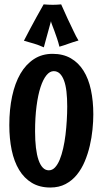

<svg xmlns="http://www.w3.org/2000/svg" viewBox="-20 -818 462 866"><path d="M207 27.8Q158.7 27.8 123.8 6.8Q88.9 -14.2 66.2 -51.8Q43.5 -89.4 32.7 -141.1Q22 -192.9 22 -253.9Q22 -324.7 34.7 -383.8Q47.4 -442.9 72 -485.4Q96.7 -527.8 133.1 -551.5Q169.4 -575.2 216.8 -575.2Q264.6 -575.2 299.3 -555.2Q334 -535.2 356.7 -499Q379.4 -462.9 390.1 -412.6Q400.9 -362.3 400.9 -301.8Q400.9 -270.5 397.2 -233.9Q393.6 -197.3 385 -160.6Q376.5 -124 362.3 -90.1Q348.1 -56.2 326.7 -29.8Q305.2 -3.4 275.6 12.2Q246.1 27.8 207 27.8ZM283.2 -337.9Q283.2 -375 279.8 -404.5Q276.4 -434.1 268.8 -454.6Q261.2 -475.1 249.8 -486.1Q238.3 -497.1 222.2 -497.1Q204.6 -497.1 189.5 -478.5Q174.3 -460 162.8 -424.8Q151.4 -389.6 144.8 -339.1Q138.2 -288.6 138.2 -225.1Q138.2 -184.1 142.1 -151.6Q146 -119.1 153.8 -96.4Q161.6 -73.7 173.1 -61.8Q184.6 -49.8 200.2 -49.8Q215.8 -49.8 228 -62.7Q240.2 -75.7 249.3 -97.7Q258.3 -119.6 264.9 -148.7Q271.5 -177.7 275.4 -209.7Q279.3 -241.7 281.2 -274.9Q283.2 -308.1 283.2 -337.9ZM334 -635.3Q319.8 -631.3 309.1 -627.7Q298.3 -624 288.3 -620.6Q278.3 -617.2 268.8 -613.8Q259.3 -610.4 248 -607.4Q243.7 -625.5 237.3 -644.5Q231 -663.6 224.9 -679.7Q218.8 -695.8 214.4 -707.3Q210 -718.8 210 -722.7Q203.1 -698.7 197.3 -676.3Q191.9 -657.2 186.5 -637.2Q181.2 -617.2 177.7 -604.5Q166 -609.9 155.3 -613.8Q144.5 -617.7 133.8 -621.1Q123 -624.5 111.8 -627.4Q100.6 -630.4 87.9 -634.3Q100.6 -659.2 115.7 -687.5Q130.9 -715.8 144.5 -740.7Q160.6 -769.5 176.8 -798.3Q187.5 -797.4 197.3 -796.9Q207 -796.4 215.8 -796.4Q224.1 -796.4 231.7 -796.6Q239.3 -796.9 244.6 -797.4Q251 -797.9 255.9 -798.3Q271 -763.7 285.6 -732.4Q292 -719.2 298.6 -705.3Q305.2 -691.4 311.3 -678.5Q317.4 -665.5 323.2 -654.3Q329.1 -643.1 334 -635.3Z"/></svg>

Font: Rum Raisin
Style: Regular
Weight: 400
Designer: Astigmatic (AOETI)
Foundry: Astigmatic (AOETI)
Version: Version 1.000